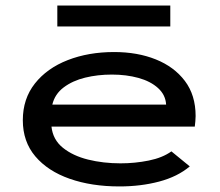

<svg xmlns="http://www.w3.org/2000/svg" viewBox="-20 -660 790 690"><path d="M409 10Q309 10 230.5 -17.5Q152 -45 107 -98Q62 -151 62 -228Q62 -305 105.5 -360Q149 -415 223.5 -444Q298 -473 390 -473Q474 -473 540 -446.5Q606 -420 644.5 -369Q683 -318 683 -243Q683 -234 682 -224Q681 -214 680 -205H165Q170 -158 206 -129Q242 -100 296.5 -86.5Q351 -73 413 -73Q465 -73 514.5 -83Q564 -93 596 -116L662 -62Q618 -25 552 -7.5Q486 10 409 10ZM168 -284H577Q575 -319 548 -343.5Q521 -368 477.5 -380Q434 -392 382 -392Q331 -392 286 -381Q241 -370 209 -346Q177 -322 168 -284ZM186 -565V-640H592V-565Z"/></svg>

Font: Inconsolata ExtraExpanded SemiBold
Style: Regular
Weight: 600
Width: 8
Monospace: yes
Designer: Raph Levien, Cyreal, Brenton Simpson
Foundry: Raph Levien, Cyreal, Google
Version: Version 3.001; ttfautohint (v1.8.2.53-6de2)